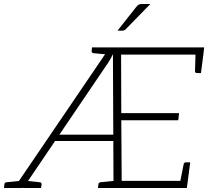

<svg xmlns="http://www.w3.org/2000/svg" viewBox="-61 -944 1045 964"><path d="M10 0 490 -706H964L960 -670H547L548 -376H838L834 -340H548L550 -36H882L877 0H509L506 -672Q501 -662 495.5 -651.5Q490 -641 482 -629L63 -11Q59 -6 55 -3Q51 0 49 0ZM194 -236 209 -268H516L524 -236ZM842 -23 861 -119Q861 -123 864.5 -126Q868 -129 873 -129H894L882 -36ZM921 -683 960 -670 948 -577H927Q923 -577 920.5 -580Q918 -583 918 -587ZM493 -706 483 -670 408 -677Q403 -678 401 -680.5Q399 -683 399 -688L401 -706ZM431 0 433 -18Q433 -23 436.5 -26Q440 -29 444 -29L521 -37L522 0ZM54 0 63 -37 138 -29Q143 -29 145.5 -26Q148 -23 148 -18L145 0ZM-41 0 -39 -18Q-39 -23 -35.5 -26Q-32 -29 -28 -29L49 -37L50 0ZM653 -924H694L571 -798Q567 -794 563 -792Q559 -790 553 -790H529L623 -909Q630 -918 636 -921Q642 -924 653 -924Z"/></svg>

Font: Aleo ExtraLight
Style: Italic
Weight: 250
Italic angle: -7°
Designer: Alessio Laiso
Foundry: Alessio Laiso
Version: Version 2.001;gftools[0.9.29]